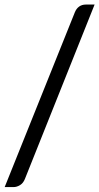

<svg xmlns="http://www.w3.org/2000/svg" viewBox="-26 -756 425 822"><path d="M80.5 10.5Q73.5 28 59.8 36.5Q46 45 31.5 45H-6L294.5 -703.5Q301 -719.5 313 -728Q325 -736.5 341.5 -736.5H379Z"/></svg>

Font: Lato TR
Style: Regular
Weight: 400
Designer: Lukasz Dziedzic
Foundry: tyPoland Lukasz Dziedzic
Version: Version 1.104 2013